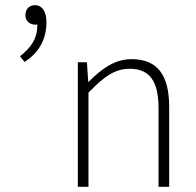

<svg xmlns="http://www.w3.org/2000/svg" viewBox="-20 -720 757 740"><path d="M280 0H321V-363C380 -424 422 -455 480 -455C558 -455 591 -405 591 -303V0H632V-308C632 -432 586 -492 487 -492C421 -492 371 -454 322 -405H320L315 -480H280ZM75 -481C127 -516 159 -564 159 -635C159 -677 141 -700 116 -700C93 -700 78 -686 78 -661C78 -637 97 -625 116 -625C119 -625 122 -625 124 -626C124 -571 101 -538 57 -503Z"/></svg>

Font: Source Sans Pro Light
Style: Regular
Weight: 300
Designer: Paul D. Hunt
Foundry: Adobe Systems Incorporated
Version: Version 3.006;hotconv 1.0.111;makeotfexe 2.5.65597